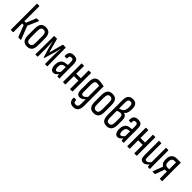

<svg xmlns="http://www.w3.org/2000/svg" viewBox="249 -2010 3522 3522"><g transform="rotate(45 2010.5 -249.0)"><path d="M308 -11Q312 0 302 0H247Q242 0 238 -7L151 -231H111V-9Q111 0 104 0H53Q46 0 46 -9V-674Q46 -683 53 -683H104Q111 -683 111 -674V-290H151L229 -481Q230 -486 237 -486H293Q297 -486 298 -483Q299 -480 297 -476L207 -268Z M471 6Q404 6 372 -33.5Q340 -73 340 -155V-330Q340 -413 372 -452.5Q404 -492 471 -492Q538 -492 570 -452.5Q602 -413 602 -330V-155Q602 -73 570 -33.5Q538 6 471 6ZM471 -57Q506 -57 521.5 -80Q537 -103 537 -156V-328Q537 -382 521.5 -406Q506 -430 471 -430Q436 -430 420.5 -406Q405 -382 405 -328V-156Q405 -103 421 -80Q437 -57 471 -57Z M690 0Q683 0 683 -9L688 -477Q688 -486 695 -486H757Q763 -486 765 -479L839 -205L913 -479Q915 -486 921 -486H983Q990 -486 990 -477L995 -9Q995 0 988 0H940Q933 0 933 -9V-222Q933 -238 934 -270Q935 -302 937.5 -337Q940 -372 942 -398H939Q931 -361 922.5 -328Q914 -295 907 -272L848 -75Q847 -71 845 -70Q843 -69 839 -69Q836 -69 834 -70Q832 -71 830 -75L771 -272Q764 -295 755.5 -328Q747 -361 739 -398H737Q739 -372 741 -337Q743 -302 744 -270Q745 -238 745 -222V-9Q745 0 738 0Z M1260 0Q1254 0 1253 -9Q1251 -27 1249 -54.5Q1247 -82 1247 -101L1243 -106V-358Q1243 -399 1233.5 -414.5Q1224 -430 1195 -430Q1167 -430 1156 -414.5Q1145 -399 1148 -364Q1148 -355 1140 -355H1096Q1086 -355 1085 -367Q1080 -426 1108.5 -459Q1137 -492 1196 -492Q1257 -492 1282.5 -463Q1308 -434 1308 -360V-120Q1308 -80 1309 -52Q1310 -24 1311 -10Q1312 0 1306 0ZM1153 6Q1114 6 1092.5 -28Q1071 -62 1071 -123Q1071 -191 1101 -232.5Q1131 -274 1199 -281L1251 -287V-234L1206 -228Q1171 -224 1153.5 -199Q1136 -174 1136 -128Q1136 -95 1146 -76Q1156 -57 1173 -57Q1190 -57 1207.5 -70.5Q1225 -84 1253 -121L1256 -63Q1226 -26 1204 -10Q1182 6 1153 6Z M1590 0Q1583 0 1583 -9V-477Q1583 -486 1590 -486H1640Q1648 -486 1648 -477V-9Q1648 0 1640 0ZM1407 0Q1400 0 1400 -9V-477Q1400 -486 1407 -486H1458Q1465 -486 1465 -477V-9Q1465 0 1458 0ZM1458 -220V-281H1596V-220Z M1857 191Q1793 191 1765.5 154.5Q1738 118 1742 66Q1743 59 1746 58Q1749 57 1753 57H1797Q1805 57 1805 66Q1804 97 1816 112.5Q1828 128 1857 128Q1890 128 1904.5 108Q1919 88 1919 42V-16Q1919 -33 1919 -46Q1919 -59 1919 -72H1918Q1894 -47 1868.5 -32Q1843 -17 1817 -17Q1773 -17 1752.5 -46Q1732 -75 1732 -137V-331Q1732 -417 1763.5 -454.5Q1795 -492 1851 -492Q1885 -492 1916.5 -485Q1948 -478 1984 -474V37Q1984 107 1954.5 149Q1925 191 1857 191ZM1838 -80Q1857 -80 1878 -95Q1899 -110 1919 -135V-421Q1906 -424 1889.5 -427Q1873 -430 1859 -430Q1826 -430 1811.5 -406Q1797 -382 1797 -331V-142Q1797 -109 1806.5 -94.5Q1816 -80 1838 -80Z M2199 6Q2132 6 2100 -33.5Q2068 -73 2068 -155V-330Q2068 -413 2100 -452.5Q2132 -492 2199 -492Q2266 -492 2298 -452.5Q2330 -413 2330 -330V-155Q2330 -73 2298 -33.5Q2266 6 2199 6ZM2199 -57Q2234 -57 2249.5 -80Q2265 -103 2265 -156V-328Q2265 -382 2249.5 -406Q2234 -430 2199 -430Q2164 -430 2148.5 -406Q2133 -382 2133 -328V-156Q2133 -103 2149 -80Q2165 -57 2199 -57Z M2536 6Q2467 6 2437 -33.5Q2407 -73 2407 -155V-542Q2407 -616 2438.5 -652.5Q2470 -689 2531 -689Q2592 -689 2621 -655Q2650 -621 2650 -545Q2650 -487 2634.5 -448Q2619 -409 2590 -392V-391Q2628 -386 2647.5 -355.5Q2667 -325 2667 -268V-158Q2667 -79 2634.5 -36.5Q2602 6 2536 6ZM2535 -57Q2571 -57 2586.5 -82Q2602 -107 2602 -159V-269Q2602 -313 2589 -330.5Q2576 -348 2546 -348Q2530 -348 2510.5 -342Q2491 -336 2472 -327V-157Q2472 -105 2485 -81Q2498 -57 2535 -57ZM2472 -385 2514 -400Q2549 -412 2567 -445Q2585 -478 2585 -535Q2585 -585 2571.5 -605.5Q2558 -626 2529 -626Q2500 -626 2486 -607.5Q2472 -589 2472 -548Z M2927 0Q2921 0 2920 -9Q2918 -27 2916 -54.5Q2914 -82 2914 -101L2910 -106V-358Q2910 -399 2900.5 -414.5Q2891 -430 2862 -430Q2834 -430 2823 -414.5Q2812 -399 2815 -364Q2815 -355 2807 -355H2763Q2753 -355 2752 -367Q2747 -426 2775.5 -459Q2804 -492 2863 -492Q2924 -492 2949.5 -463Q2975 -434 2975 -360V-120Q2975 -80 2976 -52Q2977 -24 2978 -10Q2979 0 2973 0ZM2820 6Q2781 6 2759.5 -28Q2738 -62 2738 -123Q2738 -191 2768 -232.5Q2798 -274 2866 -281L2918 -287V-234L2873 -228Q2838 -224 2820.5 -199Q2803 -174 2803 -128Q2803 -95 2813 -76Q2823 -57 2840 -57Q2857 -57 2874.5 -70.5Q2892 -84 2920 -121L2923 -63Q2893 -26 2871 -10Q2849 6 2820 6Z M3257 0Q3250 0 3250 -9V-477Q3250 -486 3257 -486H3307Q3315 -486 3315 -477V-9Q3315 0 3307 0ZM3074 0Q3067 0 3067 -9V-477Q3067 -486 3074 -486H3125Q3132 -486 3132 -477V-9Q3132 0 3125 0ZM3125 -220V-281H3263V-220Z M3490 6Q3444 6 3425.5 -23.5Q3407 -53 3407 -116V-477Q3407 -486 3414 -486H3465Q3472 -486 3472 -477V-117Q3472 -81 3480.5 -69Q3489 -57 3508 -57Q3534 -57 3557.5 -77Q3581 -97 3603 -131L3609 -75Q3583 -40 3553 -17Q3523 6 3490 6ZM3607 0Q3601 0 3599 -9Q3597 -30 3595.5 -58.5Q3594 -87 3594 -101L3589 -107V-477Q3589 -486 3597 -486H3647Q3654 -486 3654 -477V-120Q3654 -78 3655 -51.5Q3656 -25 3657 -11Q3658 0 3651 0Z M3727 0Q3720 0 3723 -10L3766 -123Q3774 -143 3781.5 -163Q3789 -183 3797 -200V-201Q3768 -218 3751 -248Q3734 -278 3734 -333Q3734 -410 3770 -448Q3806 -486 3871 -486H3968Q3975 -486 3975 -477V-9Q3975 0 3968 0H3917Q3910 0 3910 -9V-187H3857L3791 -6Q3788 0 3783 0ZM3865 -247H3910V-425H3871Q3835 -425 3817 -402.5Q3799 -380 3799 -334Q3799 -288 3816.5 -267.5Q3834 -247 3865 -247Z"/></g></svg>

Font: Sofia Sans Extra Condensed
Style: Regular
Weight: 400
Designer: Botio Nikoltchev, Ani Petrova
Foundry: lettersoup
Version: Version 4.101